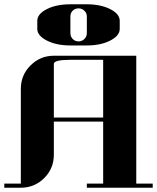

<svg xmlns="http://www.w3.org/2000/svg" viewBox="-20 -875 732 895"><path d="M0 0V-19H77.1V-460.9Q77.1 -524.9 122.1 -569.8Q167.5 -615.2 231 -615.2H615.2V-19H691.9V0H384.8V-19H460.9V-308.1H231V-153.8Q231 -89.8 186 -44.9Q141.1 0 77.1 0ZM153.8 -740.2V-777.8Q153.8 -810.1 199.2 -833Q243.7 -855 308.1 -855H384.8Q449.2 -855 493.7 -832.5Q538.1 -810.1 538.1 -777.8V-740.2Q538.1 -708.5 493.2 -685.5Q448.7 -663.1 384.8 -663.1H308.1Q243.7 -663.1 199.2 -685.5Q153.8 -708.5 153.8 -740.2ZM231 -327.1H460.9V-596.2H308.1Q231 -596.2 231 -577.1ZM308.1 -721.2Q308.1 -704.6 318.8 -693.4Q329.6 -682.1 346.2 -682.1Q362.3 -682.1 373.5 -693.4Q384.8 -704.6 384.8 -721.2V-797.9Q384.8 -814.5 373 -825.2Q362.3 -835.9 346.2 -835.9Q329.6 -835.9 318.8 -825.2Q308.1 -814.5 308.1 -797.9Z"/></svg>

Font: Hjet
Style: Regular
Weight: 400
Designer: T. Christopher White
Version: Version 1.2